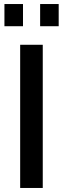

<svg xmlns="http://www.w3.org/2000/svg" viewBox="-20 -932 312 952"><path d="M80 0V-710H192V0ZM2 -802V-912H94V-802ZM179 -802V-912H271V-802Z"/></svg>

Font: Oxford Sans SemiBold
Style: Regular
Weight: 600
Designer: Matt McInerney, Pablo Impallari, Rodrigo Fuenzalida
Foundry: Matt McInerney, Pablo Impallari, Rodrigo Fuenzalida
Version: Version 3.000g; ttfautohint (v1.5) -l 8 -r 28 -G 28 -x 14 -D